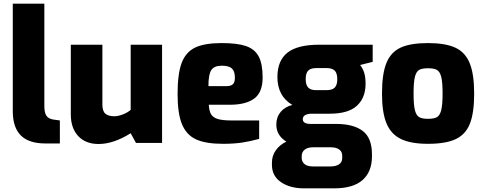

<svg xmlns="http://www.w3.org/2000/svg" viewBox="-20 -783 2653 1052"><path d="M50 -174V-763H223V-201Q223 -165 234.5 -148.5Q246 -132 272 -128L308 -123V3H228Q138 3 94 -41Q50 -85 50 -174Z M368 -156V-538H541V-210Q541 -174 557.5 -160Q574 -146 606 -146Q627 -146 653 -156Q679 -166 696 -181V-538H868V0H725L696 -53Q602 6 520 6Q449 6 408.5 -37.5Q368 -81 368 -156Z M953 -268Q953 -379 975.5 -438.5Q998 -498 1049.5 -522.5Q1101 -547 1195 -547Q1280 -547 1328 -530.5Q1376 -514 1397.5 -473.5Q1419 -433 1419 -358Q1419 -277 1373 -243Q1327 -209 1239 -209H1124Q1126 -175 1136.5 -157Q1147 -139 1173 -131Q1199 -123 1249 -123H1400V-22Q1353 -9 1307.5 -2Q1262 5 1202 5Q1108 5 1055 -19Q1002 -43 977.5 -101.5Q953 -160 953 -268ZM1220 -311Q1245 -311 1256 -321.5Q1267 -332 1267 -357Q1267 -393 1250.5 -408Q1234 -423 1195 -423Q1154 -423 1138 -399.5Q1122 -376 1122 -311Z M2022 -444 1953 -427Q1967 -410 1975 -386Q1983 -362 1983 -324Q1983 -247 1935.5 -203.5Q1888 -160 1787 -160H1688Q1666 -160 1652.5 -152.5Q1639 -145 1639 -130Q1639 -104 1682 -104H1821Q1917 -104 1967.5 -65.5Q2018 -27 2018 62V74Q2018 158 1966.5 203.5Q1915 249 1811 249H1646Q1569 249 1519.5 215Q1470 181 1470 121V108Q1470 70 1491.5 40Q1513 10 1549 -7Q1494 -41 1494 -100Q1494 -141 1517.5 -169.5Q1541 -198 1582 -208Q1500 -256 1500 -361Q1500 -451 1555 -494.5Q1610 -538 1729 -538H2022ZM1828 -349Q1828 -382 1814 -396Q1800 -410 1769 -410H1714Q1682 -410 1668.5 -396Q1655 -382 1655 -350Q1655 -318 1668.5 -303.5Q1682 -289 1712 -289H1768Q1801 -289 1814.5 -303.5Q1828 -318 1828 -349ZM1695 24Q1666 24 1649.5 37Q1633 50 1633 73V81Q1633 103 1648.5 116Q1664 129 1695 129H1790Q1820 129 1837.5 117.5Q1855 106 1855 83V70Q1855 48 1838.5 36Q1822 24 1792 24Z M2073 -270Q2073 -379 2097.5 -438.5Q2122 -498 2176 -522.5Q2230 -547 2325 -547Q2420 -547 2474.5 -522Q2529 -497 2553.5 -437Q2578 -377 2578 -270Q2578 -164 2554.5 -105Q2531 -46 2476.5 -20.5Q2422 5 2325 5Q2231 5 2176.5 -21.5Q2122 -48 2097.5 -107.5Q2073 -167 2073 -270ZM2405 -271Q2405 -333 2397.5 -362Q2390 -391 2374 -400Q2358 -409 2325 -409Q2292 -409 2276.5 -400Q2261 -391 2253.5 -362.5Q2246 -334 2246 -271Q2246 -208 2253.5 -179Q2261 -150 2277 -141Q2293 -132 2325 -132Q2358 -132 2374 -141Q2390 -150 2397.5 -179.5Q2405 -209 2405 -271Z"/></svg>

Font: Exo ExtraBold
Style: Regular
Weight: 800
Designer: Natanael Gama
Foundry: Natanael Gama
Version: Version 1.500